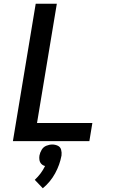

<svg xmlns="http://www.w3.org/2000/svg" viewBox="-20 -755 616 1027"><path d="M49 0H458L474 -97H178L284 -735H171ZM209 252Q250 218 275 172Q300 126 309 77Q311 61 307 46Q303 31 289 24.5Q275 18 260 18Q244 18 228 24.5Q212 31 203 46Q194 61 191 77Q189 89 191 101Q193 113 201 121.5Q209 130 221 133Q211 154 197 172.5Q183 191 166 207Z"/></svg>

Font: Iosevka Sparkle Semibold
Style: Italic
Weight: 600
Italic angle: -9°
Designer: Belleve Invis
Foundry: Belleve Invis
Version: Version 4.5.0; ttfautohint (v1.8.3)